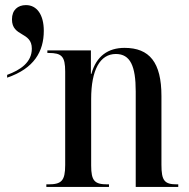

<svg xmlns="http://www.w3.org/2000/svg" viewBox="-20 -734 743 754"><path d="M8 -440V-429C114 -465 152 -532 152 -613C152 -676 125 -714 82 -714C50 -714 27 -695 27 -658C27 -588 105 -611 105 -543C105 -489 60 -459 8 -440ZM162 0H408V-10H402C352 -10 338 -23 338 -84V-345C338 -460 373 -522 435 -522C492 -522 513 -474 513 -375V0H680V-10H675C626 -10 614 -24 614 -87V-357C614 -489 567 -546 469 -546C405 -546 358 -514 339 -444H337V-536H166V-526H171C222 -526 236 -513 236 -453V-86C236 -23 221 -10 169 -10H162Z"/></svg>

Font: Noto Serif Display Condensed Medium
Style: Regular
Weight: 500
Width: 3
Designer: Monotype Design Team
Foundry: Monotype Imaging Inc.
Version: Version 2.009